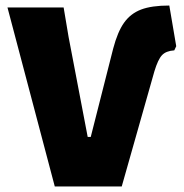

<svg xmlns="http://www.w3.org/2000/svg" viewBox="-20 -674 664 694"><path d="M7 -647H210L228 -540L297 -179H308L389 -498Q405 -559 428.5 -592Q452 -625 490 -639.5Q528 -654 592 -654L617 -507L610 -492Q580 -490 565.5 -474.5Q551 -459 538 -416L420 0H178Z"/></svg>

Font: Luna Sans Black
Style: Regular
Weight: 900
Designer: Juan Pablo del Peral
Foundry: Huerta Tipografica
Version: Version 2.001; ttfautohint (v1.5)